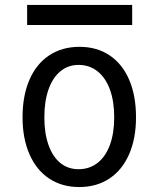

<svg xmlns="http://www.w3.org/2000/svg" viewBox="-20 -749 640 775"><path d="M71 -275.5Q71 -362.5 98.8 -426.8Q126.5 -491 178.5 -525.5Q230.5 -560 301 -560Q371 -560 422.5 -525.5Q474 -491 501.5 -426.8Q529 -362.5 529 -275.5Q529 -190 501.2 -126.5Q473.5 -63 421.8 -28.5Q370 6 300 6Q230 6 178.2 -28.5Q126.5 -63 98.8 -126.8Q71 -190.5 71 -275.5ZM441 -275.5Q441 -340.5 423.5 -388Q406 -435.5 373.5 -461.2Q341 -487 297 -487Q255 -487 223.8 -461.2Q192.5 -435.5 175.8 -387.8Q159 -340 159 -275.5Q159 -211 175.8 -163.8Q192.5 -116.5 223.5 -91.2Q254.5 -66 297 -66Q341 -66 373.5 -91.2Q406 -116.5 423.5 -163.8Q441 -211 441 -275.5ZM89.5 -729H513.5V-648H89.5Z"/></svg>

Font: JuliaMono
Style: Regular
Weight: 400
Monospace: yes
Designer: cormullion
Foundry: corm
Version: Version 0.055; ttfautohint (v1.8.4)